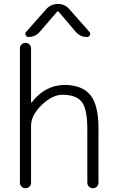

<svg xmlns="http://www.w3.org/2000/svg" viewBox="-20 -995 597 993"><path d="M442.4 -830.1Q449.2 -822.3 444.8 -813Q440.4 -803.7 429.7 -803.7Q394.5 -803.7 371.1 -831.1L284.2 -933.6Q279.3 -939.5 274.4 -933.6L186.5 -831.1Q163.1 -803.7 127 -803.7Q117.2 -803.7 112.8 -813.5Q108.4 -823.2 115.2 -830.1L218.8 -947.3Q243.2 -974.6 279.3 -974.6Q315.4 -974.6 338.9 -947.3ZM140.6 -466.8Q140.6 -465.8 142.1 -465.3Q143.6 -464.8 144.5 -465.8Q212.9 -554.7 313.5 -555.7Q404.3 -555.7 446.8 -503.9Q489.3 -452.1 489.3 -332V-50.8Q489.3 -38.1 481 -29.8Q472.7 -21.5 460.4 -21.5Q448.2 -21.5 439.9 -29.8Q431.6 -38.1 431.6 -50.8V-326.2Q431.6 -432.6 402.3 -468.8Q373 -504.9 303.7 -504.9Q250 -504.9 195.3 -451.7Q140.6 -398.4 140.6 -344.7V-50.8Q140.6 -38.1 132.3 -29.8Q124 -21.5 111.8 -21.5Q99.6 -21.5 91.3 -29.8Q83 -38.1 83 -50.8V-744.1Q83 -756.8 91.3 -765.1Q99.6 -773.4 111.8 -773.4Q124 -773.4 132.3 -765.1Q140.6 -756.8 140.6 -744.1Z"/></svg>

Font: irohamaru Light
Style: Regular
Weight: 200
Designer: [Source Han Sans]
Ryoko NISHIZUKA  (kana & ideographs); Paul D. Hunt (Latin, Greek & Cyrillic); Wenlong ZHANG  (bopomofo
Version: Version 1.01